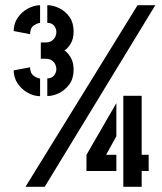

<svg xmlns="http://www.w3.org/2000/svg" viewBox="-20 -720 624 740"><path d="M95.7 -588.4 32.7 -600.3Q33.1 -629.4 48.1 -651.4Q63.2 -673.4 86.6 -686.5Q110.1 -699.6 134.5 -700V-631.9Q125 -631.1 110.8 -622.2Q96.7 -613.3 95.7 -588.4ZM162.3 -349.9V-417.9Q179.5 -417.9 188.4 -429.2Q197.3 -440.5 197.3 -454.3Q197.3 -461.8 193.4 -470.9Q189.5 -480 180.2 -486.8Q171 -493.6 153.8 -493.6H137.3V-556.3H153.8Q171 -556.3 180.2 -563.1Q189.5 -569.9 193.4 -579.1Q197.3 -588.3 197.3 -595.5Q197.3 -610.1 188.4 -621Q179.5 -631.9 162.3 -631.9V-700Q184.8 -700 208.4 -688.5Q232 -677.1 247.9 -654.6Q263.7 -632.2 263.7 -598.9Q263.7 -570.7 252.8 -552.3Q241.9 -533.9 228.6 -525.4Q241.1 -517.5 252.4 -498.7Q263.7 -480 263.7 -450.9Q263.7 -417.6 247.5 -395.2Q231.2 -372.8 208 -361.3Q184.8 -349.9 162.3 -349.9ZM134.5 -349.1Q110.1 -349.6 86.6 -362.7Q63.2 -375.8 48.1 -398.1Q33.1 -420.5 32.7 -448.8L95.7 -460.6Q96.7 -436.6 110.8 -427.3Q125 -417.9 134.5 -417.1ZM78.2 0 510.2 -700H578.6L152.3 0ZM313.3 -61V-123.4L428.5 -322.6V-194.9L388.9 -123.4H428.5V-61ZM455.3 0V-350.8H526V-123.4H553V-61H526V0Z"/></svg>

Font: Stick No Bills ExtraLight
Style: Regular
Weight: 200
Designer: Kosala Senevirathne, Siva Puranthara, Lasantha Premarathna, Tharique Azeez
Foundry: mooniak
Version: Version 2.000